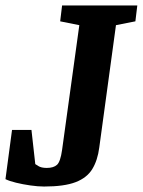

<svg xmlns="http://www.w3.org/2000/svg" viewBox="-41 -668 522 702"><path d="M3 -193H74L88 -68Q88 -68 99 -61Q110 -54 130 -54Q155 -54 167.5 -65.5Q180 -77 186 -120L249 -576L179 -590L186 -648H461L454 -590L383 -576L322 -129Q316 -82 296.5 -50Q277 -18 235.5 -2Q194 14 120 14Q98 14 70 10Q42 6 17.5 0Q-7 -6 -21 -13Z"/></svg>

Font: Faustina VF Beta
Style: Italic
Weight: 400
Italic angle: -8°
Designer: Alfonso Garcia
Foundry: Omnibus-Type
Version: Version 1.006